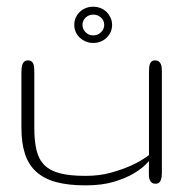

<svg xmlns="http://www.w3.org/2000/svg" viewBox="-20 -557 560 582"><path d="M431.6 -68.8Q413.6 -47.9 386.2 -31.7Q362.8 -17.6 326.4 -6.3Q290 4.9 239.3 4.9Q187 4.9 150.1 -5.1Q113.3 -15.1 89.8 -36.4Q66.4 -57.6 55.7 -90.6Q44.9 -123.5 44.9 -169.9V-338.9Q44.9 -345.2 45.7 -351.6Q46.4 -357.9 48.3 -362.8Q50.3 -367.7 54.2 -370.8Q58.1 -374 64.5 -374Q71.8 -374 75.7 -370.8Q79.6 -367.7 81.3 -362.8Q83 -357.9 83.5 -351.6Q84 -345.2 84 -338.9V-169.9Q84 -128.9 90.8 -101.1Q97.7 -73.2 115 -56.2Q132.3 -39.1 162.4 -31.5Q192.4 -23.9 239.3 -23.9Q281.7 -23.9 316.7 -33.7Q351.6 -43.5 377.4 -55.2Q407.7 -68.8 431.6 -86.9V-338.9Q431.6 -345.2 432.1 -351.6Q432.6 -357.9 434.3 -362.8Q436 -367.7 439.7 -370.8Q443.4 -374 449.7 -374Q457 -374 461.2 -370.8Q465.3 -367.7 467.5 -362.8Q469.7 -357.9 470.2 -351.6Q470.7 -345.2 470.7 -338.9V-34.2Q470.7 -27.8 470 -21.7Q469.2 -15.6 467.3 -10.7Q465.3 -5.9 461.7 -2.9Q458 0 452.1 0Q444.8 0 440.7 -2.9Q436.5 -5.9 434.3 -10.7Q432.1 -15.6 431.6 -21.7Q431.2 -27.8 431.2 -34.2ZM319.8 -481.4Q319.8 -469.7 315.2 -459.7Q310.5 -449.7 303 -442.4Q295.4 -435.1 284.9 -430.9Q274.4 -426.8 262.7 -426.8Q251 -426.8 240.7 -430.9Q230.5 -435.1 222.4 -442.4Q214.4 -449.7 209.7 -459.7Q205.1 -469.7 205.1 -481.4Q205.1 -493.2 209.5 -503.2Q213.9 -513.2 221.7 -520.8Q229.5 -528.3 240 -532.5Q250.5 -536.6 262.7 -536.6Q274.4 -536.6 284.9 -532.5Q295.4 -528.3 303 -520.8Q310.5 -513.2 315.2 -503.2Q319.8 -493.2 319.8 -481.4ZM230 -481.4Q230 -468.8 239.5 -459.2Q249 -449.7 262.7 -449.7Q276.4 -449.7 286.1 -459.2Q295.9 -468.8 295.9 -481.4Q295.9 -494.6 286.1 -503.7Q276.4 -512.7 262.7 -512.7Q249 -512.7 239.5 -503.7Q230 -494.6 230 -481.4Z"/></svg>

Font: Gruppo
Style: Regular
Weight: 400
Foundry: Vernon Adams
Version: Version 1.000